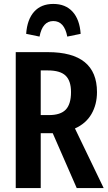

<svg xmlns="http://www.w3.org/2000/svg" viewBox="-20 -956 551 976"><path d="M370 0 248 -279H236H187V0H60V-691H223Q473 -691 473 -488Q473 -425 445 -376.5Q417 -328 361 -303L507 0ZM341 -488Q341 -545 313.5 -571.5Q286 -598 223 -598H187V-371H229Q288 -371 314.5 -399Q341 -427 341 -488ZM390 -784 322 -770Q307 -849 251 -849Q196 -849 181 -770L113 -784Q118 -857 153.5 -896.5Q189 -936 251 -936Q313 -936 349 -896.5Q385 -857 390 -784Z"/></svg>

Font: Fira Sans Compressed Medium
Style: Regular
Weight: 500
Width: 1
Designer: bBox Type GmbH & Carrois Corporate GbR & Edenspiekermann AG
Foundry: bBox Type GmbH & Carrois Corporate GbR & Edenspiekermann AG
Version: Version 4.301